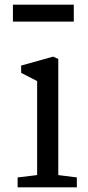

<svg xmlns="http://www.w3.org/2000/svg" viewBox="-20 -797 373 817"><path d="M35 0ZM138 -52V-452L70 -487V-518L206 -556L228 -546V-52L307 -42V0H55V-42ZM294 -777V-705H35V-777Z"/></svg>

Font: Martel DemiBold
Style: Regular
Weight: 600
Designer: Dan Reynolds
Foundry: Dan Reynolds
Version: Version 1.001; ttfautohint (v1.1) -l 5 -r 5 -G 72 -x 0 -D la